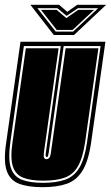

<svg xmlns="http://www.w3.org/2000/svg" viewBox="-25 -765 460 796"><path d="M151 11Q91 11 53.5 -3.5Q16 -18 2.5 -58Q-11 -98 1 -176L60 -592H412L353 -176Q342 -98 317 -57.5Q292 -17 251.5 -3Q211 11 151 11ZM153 -7Q208 -7 245 -20Q282 -33 304 -69.5Q326 -106 336 -176L392 -574H239L177 -132Q175 -121 174 -118Q173 -114 169 -114Q166 -114 165 -118Q163 -121 165 -132L227 -574H74L18 -176Q8 -106 20 -69.5Q32 -33 65.5 -20Q99 -7 153 -7ZM155 -16Q104 -16 72 -28Q40 -40 28.5 -74.5Q17 -109 27 -176L82 -565H218L157 -132Q155 -115 158 -111Q161 -105 167 -105Q174 -105 179 -110.5Q184 -116 186 -132L247 -565H383L328 -176Q318 -109 297.5 -74.5Q277 -40 242 -28Q207 -16 155 -16ZM415 -745 282 -620H198L101 -745H220L254 -716L295 -745ZM382 -731H298L251 -699L213 -731H130L206 -634H278ZM365 -724 276 -641H210L145 -724H210L250 -690L299 -724Z"/></svg>

Font: Alumni Sans Collegiate One SC
Style: Italic
Weight: 400
Italic angle: -8°
Designer: Robert E. Leuschke
Foundry: Robert E. Leuschke
Version: Version 1.100